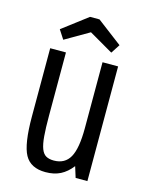

<svg xmlns="http://www.w3.org/2000/svg" viewBox="-112 -792 666 871"><g transform="rotate(15 221.0 -356.5)"><path d="M137.2 -538.6H63.2V-219Q63.2 -88.4 90.4 -39.2Q117.6 10 187.4 10Q227.8 10 257.3 -5Q286.8 -20 311 -51.2L327 0H382.2V-538.6H309V-229Q309 -133.6 285.6 -92.1Q262.2 -50.6 210.4 -50.6Q188.2 -50.6 173.9 -58.7Q159.6 -66.8 151.5 -87.8Q143.4 -108.8 140.3 -145.9Q137.2 -183 137.2 -240.8ZM201 -722.8 83 -633.2 110.4 -591 223.2 -656.4 336 -591 363.4 -633.2 245.4 -722.8Z"/></g></svg>

Font: Secuela Light
Style: Regular
Weight: 300
Designer: Fernando Haro
Foundry: deFharo
Version: Version 1.708